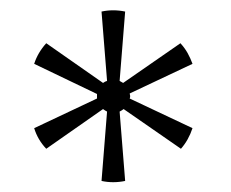

<svg xmlns="http://www.w3.org/2000/svg" viewBox="-20 -754 460 382"><path d="M229 -394Q205 -389 182 -394L193 -532Q189 -534 185 -537L72 -458Q55 -476 48 -499L173 -558V-563Q173 -566 173 -567L48 -627Q55 -649 72 -668L185 -589Q189 -592 193 -593L182 -731Q205 -736 229 -731L218 -593Q222 -591 225 -589L339 -668Q348 -658 353.5 -648Q359 -638 363 -627L238 -568L239 -563Q239 -560 238 -558L363 -499Q355 -475 340 -458L226 -537Q222 -534 218 -532Z"/></svg>

Font: Murecho Light
Style: Regular
Weight: 300
Designer: Neil Summerour
Foundry: Positype
Version: Version 1.010; ttfautohint (v1.8.3)